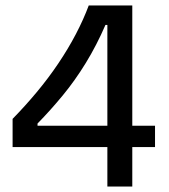

<svg xmlns="http://www.w3.org/2000/svg" viewBox="-20 -681 617 701"><path d="M26 -144V-247Q72 -294 114.5 -345Q157 -396 193 -449.5Q229 -503 257 -556.5Q285 -610 304 -661H463V0H372V-590H365Q333 -516 293.5 -451.5Q254 -387 209 -332.5Q164 -278 117 -230V-222H546V-144Z"/></svg>

Font: Bricolage Grotesque 28pt
Style: Regular
Weight: 400
Version: Version 1.001;gftools[0.9.33.dev8+g029e19f]